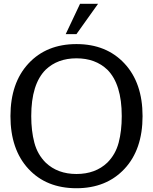

<svg xmlns="http://www.w3.org/2000/svg" viewBox="-20 -976 807 1014"><path d="M498 -956.1 383.8 -795.9H327.1L402.8 -956.1ZM623 -362.8Q623 -531.7 546.9 -607.9Q483.9 -668 383.8 -668Q284.2 -668 221.2 -607.9Q145 -531.7 145 -362.8Q145 -284.7 161.4 -222.7Q177.7 -160.6 221.2 -117.2Q284.2 -57.1 383.8 -57.1Q483.9 -57.1 546.9 -117.2Q590.3 -160.6 606.7 -222.7Q623 -284.7 623 -362.8ZM732.9 -362.8Q732.9 -186 637.2 -84Q541.5 18.1 383.8 18.1Q224.6 18.1 129.9 -84.5Q35.2 -187 35.2 -362.8Q35.2 -538.1 130.4 -640.6Q225.6 -743.2 383.8 -743.2Q542 -743.2 637.5 -640.6Q732.9 -538.1 732.9 -362.8Z"/></svg>

Font: Aurulent Sans
Style: Regular
Weight: 400
Version: Version 2007.05.04